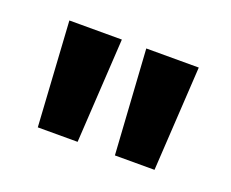

<svg xmlns="http://www.w3.org/2000/svg" viewBox="-51 -872 425 354"><g transform="rotate(20 161.5 -694.5)"><path d="M34.2 -796.9H137.2L125 -591.8H46.9ZM185.1 -796.9H288.1L275.9 -591.8H198.2Z"/></g></svg>

Font: Poppins Medium
Style: Regular
Weight: 500
Designer: Ninad Kale (Devanagari), Jonny Pinhorn (Latin)
Foundry: Indian Type Foundry
Version: 4.004